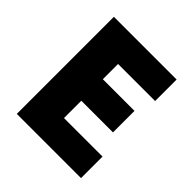

<svg xmlns="http://www.w3.org/2000/svg" viewBox="-177 -780 909 909"><g transform="rotate(45 278.0 -325.0)"><path d="M72 0V-650H492V-506H244V-404H456V-260H244V-144H502V0Z"/></g></svg>

Font: Assistant ExtraBold
Style: Regular
Weight: 800
Designer: Hebrew By Ben Nathan, Latin by Paul Hunt
Version: Version 2.001;PS 002.001;hotconv 1.0.88;makeotf.lib2.5.64775